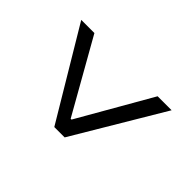

<svg xmlns="http://www.w3.org/2000/svg" viewBox="-122 -659 655 655"><g transform="rotate(-45 205.0 -332.0)"><path d="M353 -114.5 29.5 -307V-357L353 -550.5V-487L89 -337.5V-333.5L353 -182Z"/></g></svg>

Font: Libre Caslon Condensed
Style: Regular
Weight: 400
Designer: Pablo Impallari, Rodrigo Fuenzalida, Katja Schimmel, Ertekin Erdin
Foundry: Pablo Impallari, Rodrigo Fuenzalida
Version: Version 2.000; ttfautohint (v1.8.4.7-5d5b);gftools[0.9.33]